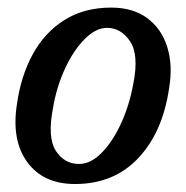

<svg xmlns="http://www.w3.org/2000/svg" viewBox="-20 -464 478 493"><path d="M265.5 -444.5Q321.5 -444.5 358 -417.5Q394.5 -390.5 409.2 -344Q424 -297.5 414.5 -239.5Q398.5 -126 335.8 -58.8Q273 8.5 172.5 8.5Q91 8.5 50 -47.8Q9 -104 23.5 -196.5Q33.5 -268.5 64 -324.5Q94.5 -380.5 145.2 -412.5Q196 -444.5 265.5 -444.5ZM183 -43Q213 -43 241.2 -71.8Q269.5 -100.5 291 -147.5Q312.5 -194.5 322.5 -250Q337 -324 313.8 -358.2Q290.5 -392.5 255 -392.5Q226 -392.5 197.2 -363.5Q168.5 -334.5 146.8 -287.5Q125 -240.5 116 -186Q101.5 -111 123.2 -77Q145 -43 183 -43Z"/></svg>

Font: Fraunces 144pt SuperSoft
Style: Italic
Weight: 400
Italic angle: -16°
Version: Version 1.000;[b76b70a41]